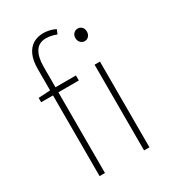

<svg xmlns="http://www.w3.org/2000/svg" viewBox="-179 -831 832 927"><g transform="rotate(-30 237.0 -367.0)"><path d="M100 0V-596Q100 -643 113.5 -673.5Q127 -704 151.5 -719Q176 -734 210 -734Q225 -734 243 -730Q261 -726 276 -718L266 -694Q235 -706 208 -706Q168 -706 149 -676Q130 -646 130 -592V0ZM34 -450V-474L100 -478H244V-450ZM348 0V-478H378V0ZM364 -600Q351 -600 341.5 -610Q332 -620 332 -636Q332 -651 341.5 -660.5Q351 -670 364 -670Q378 -670 387 -660.5Q396 -651 396 -636Q396 -620 387 -610Q378 -600 364 -600Z"/></g></svg>

Font: Source Sans Variable
Style: Regular
Weight: 200
Designer: Paul D. Hunt
Foundry: Adobe Systems Incorporated
Version: Version 3.006;hotconv 1.0.111;makeotfexe 2.5.65597